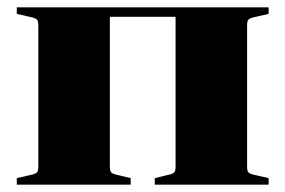

<svg xmlns="http://www.w3.org/2000/svg" viewBox="-20 -506 782 526"><path d="M716 -468 681 -460Q666 -457 661.5 -453Q657 -449 657 -438V-48Q657 -37 661.5 -33Q666 -29 681 -26L716 -18V0H404V-18L437 -26Q452 -29 456.5 -33Q461 -37 461 -48V-460H281V-48Q281 -37 285.5 -33Q290 -29 305 -26L338 -18V0H26V-18L61 -26Q76 -29 80.5 -33Q85 -37 85 -48V-438Q85 -449 80.5 -453Q76 -457 61 -460L26 -468V-486H716Z"/></svg>

Font: Chonburi
Style: Regular
Weight: 400
Designer: Thanarat Vachiruckul and Stawix Ruecha
Foundry: Cadson Demak & Katatrad
Version: Version 1.000